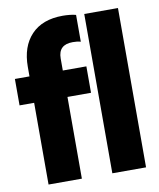

<svg xmlns="http://www.w3.org/2000/svg" viewBox="-90 -888 795 959"><g transform="rotate(-10 308.0 -409.0)"><path d="M78 0V-414.5H4V-548.5H78V-596.5Q78 -699.5 134 -758.8Q190 -818 293.5 -818Q310.5 -818 328.5 -816.2Q346.5 -814.5 360.5 -810.5V-674.5Q350.5 -677.5 340.5 -678.5Q330.5 -679.5 320 -679.5Q247 -679.5 247 -609.5V-548.5H366.5V-414.5H247V0ZM401.5 0V-808H572.5V0Z"/></g></svg>

Font: Encode Sans Condensed Condensed ExtraBold
Style: Regular
Weight: 800
Width: 3
Designer: Multiple Designers
Foundry: Impallari Type
Version: Version 3.000; ttfautohint (v1.8.3) -l 8 -r 50 -G 200 -x 14 